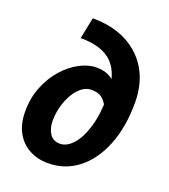

<svg xmlns="http://www.w3.org/2000/svg" viewBox="-133 -807 807 916"><g transform="rotate(20 270.5 -349.5)"><path d="M215.5 12Q161.8 12 119.7 -10.8Q77.6 -33.6 53.6 -77.3Q29.5 -120.9 29.5 -184.2Q29.5 -251.4 52.2 -308.4Q74.8 -365.5 111.9 -407.5Q148.9 -449.5 193.1 -473Q237.3 -496.5 279.5 -496.5Q311.9 -496.5 336.9 -485.5Q362 -474.5 378.7 -452.9Q395.3 -431.3 401.9 -399.8L377 -331.5Q363.8 -360.1 344.7 -374.1Q325.7 -388.1 292.4 -388.1Q266.4 -388.1 243.8 -370.7Q221.1 -353.3 204.1 -324Q187 -294.6 177.5 -259.2Q167.9 -223.8 167.9 -186.9Q167.9 -147 185.5 -120.9Q203.1 -94.7 237.3 -94.7Q271.4 -94.7 302.4 -128.6Q333.4 -162.5 353.2 -227.9Q373 -293.4 373 -387.9Q373 -494.5 322.4 -548.5Q271.7 -602.4 158.6 -602.4L180.7 -710.8Q282.7 -710.8 355.7 -672.1Q428.8 -633.3 468.3 -564Q507.8 -494.7 507.8 -402.1Q507.8 -275.2 469.9 -182.1Q432 -88.9 366.2 -38.5Q300.4 12 215.5 12Z"/></g></svg>

Font: Source Sans 3
Style: Italic
Weight: 200
Italic angle: -11°
Designer: Paul D. Hunt
Foundry: Adobe
Version: Version 3.046;hotconv 1.0.118;makeotfexe 2.5.65603